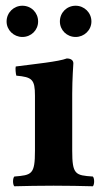

<svg xmlns="http://www.w3.org/2000/svg" viewBox="-20 -648 362 670"><path d="M232 -122V-321C232 -371 236 -427 236 -427C236 -438 227 -444 213 -444C185 -433 104 -425 35 -416C33 -410 35 -390 37 -384C92 -379 102 -371 102 -314V-122C102 -39 91 -37 30 -32C24 -26 24 -4 30 2C72 1 114 0 167 0C220 0 261 1 304 2C310 -4 310 -26 304 -32C243 -36 232 -39 232 -122ZM3 -573C3 -543 28 -519 58 -519C89 -519 113 -543 113 -573C113 -604 89 -628 58 -628C28 -628 3 -604 3 -573ZM189 -573C189 -543 213 -519 244 -519C274 -519 299 -543 299 -573C299 -604 274 -628 244 -628C213 -628 189 -604 189 -573Z"/></svg>

Font: Libertinus Serif
Style: Bold
Weight: 700
Designer: Philipp H. Poll, Khaled Hosny
Foundry: Caleb Maclennan
Version: Version 7.050;RELEASE